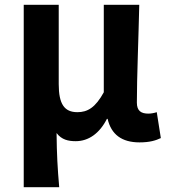

<svg xmlns="http://www.w3.org/2000/svg" viewBox="-20 -580 704 801"><path d="M79 201H227C220 120 217 66 216 -25C237 3 265 9 296 9C349 9 395 -23 426 -84H429C444 -19 488 14 562 14C605 14 630 6 651 -4L634 -112C622 -108 609 -106 599 -106C569 -106 551 -117 551 -152C551 -257 558 -423 561 -560H413V-195C378 -131 345 -112 303 -112C249 -112 225 -145 225 -229V-560H79Z"/></svg>

Font: Noto Sans Japanese Bold
Style: Bold
Weight: 700
Designer: Ryoko NISHIZUKA (kana & ideographs); Paul D. Hunt (Latin, Greek & Cyrillic); Wenlong ZHANG (bopomofo); Sandoll Communica
Foundry: Adobe Systems Incorporated
Version: Version 1.000;PS 1;hotconv 1.0.78;makeotf.lib2.5.61930